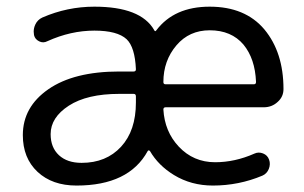

<svg xmlns="http://www.w3.org/2000/svg" viewBox="-20 -578 930 587"><path d="M134.8 -168Q134.8 -127 160.2 -103.5Q185.5 -80.1 229.5 -80.1Q304.7 -80.1 350.1 -129.4Q395.5 -178.7 395.5 -264.6V-283.2Q395.5 -291 388.7 -291H344.7Q246.1 -291 190.4 -254.9Q134.8 -218.8 134.8 -168ZM486.3 -250Q479.5 -250 479.5 -243.2Q483.4 -175.8 526.4 -129.9Q571.3 -82 637.7 -82Q698.2 -82 757.8 -108.4Q770.5 -114.3 784.2 -108.9Q797.9 -103.5 802.7 -89.8Q807.6 -76.2 801.8 -61.5Q795.9 -46.9 782.2 -41Q710 -10.7 630.9 -10.7Q564.5 -10.7 511.7 -43Q463.9 -72.3 438.5 -116.2Q436.5 -118.2 434.6 -118.2Q432.6 -118.2 431.6 -116.2Q374 -10.7 213.9 -10.7Q139.6 -10.7 94.7 -52.7Q49.8 -94.7 49.8 -165Q49.8 -251 127.9 -305.2Q206.1 -359.4 344.7 -359.4H388.7Q395.5 -359.4 395.5 -366.2Q392.6 -433.6 367.2 -458Q338.9 -484.4 268.6 -484.4Q196.3 -484.4 125 -452.1Q112.3 -445.3 99.6 -451.7Q86.9 -458 84 -470.7Q83 -476.6 83 -481.4Q83 -492.2 87.9 -502.9Q94.7 -517.6 109.4 -524.4Q185.5 -557.6 268.6 -557.6Q410.2 -557.6 451.2 -486.3Q454.1 -479.5 458 -485.4Q512.7 -557.6 621.1 -557.6Q729.5 -557.6 788.1 -488.3Q846.7 -418 846.7 -305.7Q846.7 -282.2 829.1 -266.6Q811.5 -250 786.1 -250ZM479.5 -327.1Q479.5 -320.3 486.3 -320.3H755.9Q762.7 -320.3 762.7 -327.1Q762.7 -327.1 762.7 -328.1Q759.8 -398.4 724.6 -441.4Q687.5 -485.4 621.1 -485.4Q558.6 -485.4 519.5 -439.5Q479.5 -392.6 479.5 -327.1Z"/></svg>

Font: Gen Jyuu Gothic P Regular
Style: Regular
Weight: 400
Designer: [Source Han Sans]
Ryoko NISHIZUKA  (kana & ideographs); Paul D. Hunt (Latin, Greek & Cyrillic); Wenlong ZHANG  (bopomofo
Version: Version 1.002.20150607